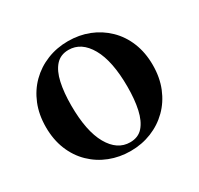

<svg xmlns="http://www.w3.org/2000/svg" viewBox="-148 -860 1091 1054"><g transform="rotate(-30 397.5 -332.5)"><path d="M398 -680Q469 -680 530 -656Q591 -632 638 -586.5Q685 -541 711 -477Q737 -413 737 -334Q737 -255 711 -191Q685 -127 638.5 -81Q592 -35 530 -10Q468 15 397 15Q327 15 265.5 -9Q204 -33 157 -78.5Q110 -124 84 -188Q58 -252 58 -331Q58 -410 84 -474Q110 -538 156.5 -584Q203 -630 265 -655Q327 -680 398 -680ZM418 -28Q470 -28 500 -62.5Q530 -97 543.5 -158Q557 -219 557 -300Q557 -463 507.5 -550Q458 -637 377 -637Q326 -637 295.5 -603Q265 -569 251.5 -507.5Q238 -446 238 -365Q238 -202 287.5 -115Q337 -28 418 -28Z"/></g></svg>

Font: Bona Nova
Style: Bold
Weight: 700
Designer: Mateusz Machalski
Foundry: Capitalics
Version: Version 4.001; ttfautohint (v1.8.3)